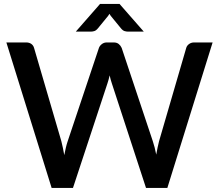

<svg xmlns="http://www.w3.org/2000/svg" viewBox="-20 -930 1084 950"><path d="M1032 -720 808 0H702.5L533.5 -517Q530.5 -525.5 527.8 -535.5Q525 -545.5 522.5 -557Q520 -545.5 517.2 -535.5Q514.5 -525.5 511.5 -517L341 0H235.5L11.5 -720H109.5Q124.5 -720 134.8 -712.8Q145 -705.5 148.5 -693L283.5 -231.5Q287.5 -216.5 291 -199Q294.5 -181.5 298 -162.5Q301.5 -181.5 305.8 -199.2Q310 -217 315 -231.5L469.5 -693Q473 -703 483.5 -711.5Q494 -720 508.5 -720H542.5Q558 -720 567.5 -712.2Q577 -704.5 582 -693L736 -231.5Q741 -217 745.2 -200.2Q749.5 -183.5 753 -165Q756.5 -183.5 759.8 -200.2Q763 -217 767 -231.5L901.5 -693Q904.5 -704 915.2 -712Q926 -720 940.5 -720ZM691.5 -773.5H613.5Q606.5 -773.5 597 -776Q587.5 -778.5 577.5 -791L528 -851.5Q524 -857 521.5 -861.5Q519 -857 515 -851.5L465.5 -791Q455.5 -778.5 446 -776Q436.5 -773.5 429.5 -773.5H355L475 -910.5H571.5Z"/></svg>

Font: Lato SemiBold
Style: Regular
Weight: 600
Designer: Lukasz Dziedzic with Adam Twardoch and Botio Nikoltchev
Foundry: tyPoland Lukasz Dziedzic
Version: Version 2.015; 2015-08-06; http://www.latofonts.com/